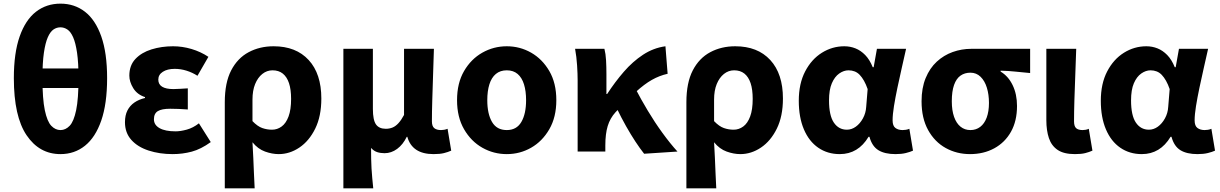

<svg xmlns="http://www.w3.org/2000/svg" viewBox="-20 -832 6695 1054"><path d="M312 14Q196 14 126 -89.5Q56 -193 56 -403Q56 -541 88 -632Q120 -723 177.5 -767.5Q235 -812 312 -812Q389 -812 446.5 -767.5Q504 -723 536 -632Q568 -541 568 -403Q568 -263 536 -170.5Q504 -78 446.5 -32Q389 14 312 14ZM312 -118Q340 -118 362.5 -141.5Q385 -165 398 -227Q411 -289 411 -403Q411 -488 403 -542.5Q395 -597 381.5 -627.5Q368 -658 350 -670Q332 -682 312 -682Q291 -682 273.5 -670Q256 -658 242.5 -627.5Q229 -597 221 -542.5Q213 -488 213 -403Q213 -289 226 -227Q239 -165 261.5 -141.5Q284 -118 312 -118ZM143 -349V-456H481V-349Z M928 14Q856 14 796 -5.5Q736 -25 701 -64Q666 -103 666 -161Q666 -199 679.5 -225.5Q693 -252 717.5 -269Q742 -286 776 -294V-299Q733 -313 711.5 -348Q690 -383 690 -417Q690 -473 723.5 -508.5Q757 -544 812 -561Q867 -578 930 -578Q981 -578 1031.5 -563Q1082 -548 1124 -520L1064 -416Q1036 -434 1004 -444Q972 -454 939 -454Q899 -454 874 -438Q849 -422 849 -395Q849 -369 870 -356Q891 -343 932 -343Q949 -343 970 -344.5Q991 -346 1011 -347V-231Q986 -233 961.5 -234Q937 -235 914 -235Q868 -235 846.5 -222Q825 -209 825 -177Q825 -146 856 -128.5Q887 -111 944 -111Q971 -111 1005.5 -120.5Q1040 -130 1072 -155L1137 -52Q1083 -13 1032.5 0.5Q982 14 928 14Z M1214 202V-271Q1214 -378 1249 -445.5Q1284 -513 1345 -545.5Q1406 -578 1482 -578Q1605 -578 1674.5 -502.5Q1744 -427 1744 -291Q1744 -194 1710.5 -126Q1677 -58 1623.5 -22Q1570 14 1510 14Q1474 14 1435 0Q1396 -14 1366 -51Q1369 -7 1370.5 35Q1372 77 1374 118Q1376 159 1378 202ZM1473 -120Q1502 -120 1526 -137.5Q1550 -155 1564 -192.5Q1578 -230 1578 -289Q1578 -341 1566.5 -375.5Q1555 -410 1532.5 -428Q1510 -446 1476 -446Q1445 -446 1420 -426Q1395 -406 1380.5 -370.5Q1366 -335 1366 -285V-167Q1394 -138 1420 -129Q1446 -120 1473 -120Z M1865 202V-564H2027V-234Q2027 -173 2044 -149Q2061 -125 2098 -125Q2118 -125 2135 -132Q2152 -139 2167.5 -156Q2183 -173 2198 -201V-564H2362Q2360 -498 2357.5 -424Q2355 -350 2353 -282.5Q2351 -215 2351 -166Q2351 -139 2364 -128.5Q2377 -118 2401 -118Q2409 -118 2418 -119.5Q2427 -121 2437 -125L2457 -5Q2439 3 2417 8.5Q2395 14 2360 14Q2301 14 2265 -10Q2229 -34 2216 -81H2213Q2192 -38 2160 -14.5Q2128 9 2091 9Q2069 9 2050.5 3Q2032 -3 2017 -20Q2017 12 2017.5 39.5Q2018 67 2019.5 93Q2021 119 2023.5 145.5Q2026 172 2029 202Z M2762 14Q2690 14 2628 -21Q2566 -56 2527.5 -122.5Q2489 -189 2489 -282Q2489 -376 2527.5 -442Q2566 -508 2628 -543Q2690 -578 2762 -578Q2834 -578 2895.5 -543Q2957 -508 2995.5 -442Q3034 -376 3034 -282Q3034 -189 2995.5 -122.5Q2957 -56 2895.5 -21Q2834 14 2762 14ZM2762 -118Q2816 -118 2842 -162.5Q2868 -207 2868 -282Q2868 -332 2856.5 -369Q2845 -406 2821.5 -426Q2798 -446 2762 -446Q2726 -446 2702 -426Q2678 -406 2666.5 -369Q2655 -332 2655 -282Q2655 -207 2681 -162.5Q2707 -118 2762 -118Z M3151 0V-392Q3151 -426 3148 -473Q3145 -520 3137 -564H3298Q3305 -537 3307 -501Q3309 -465 3309 -425V-316H3313Q3356 -382 3404.5 -438Q3453 -494 3510 -531.5Q3567 -569 3633 -578L3645 -427Q3600 -417 3558.5 -393.5Q3517 -370 3470 -327Q3423 -284 3359 -216Q3329 -183 3316 -140Q3303 -97 3303 -34V0ZM3516 12Q3493 -17 3468 -55Q3443 -93 3417 -139Q3391 -185 3365 -239L3469 -344Q3498 -288 3536 -224.5Q3574 -161 3616.5 -102.5Q3659 -44 3699 0Z M3748 202V-271Q3748 -378 3783 -445.5Q3818 -513 3879 -545.5Q3940 -578 4016 -578Q4139 -578 4208.5 -502.5Q4278 -427 4278 -291Q4278 -194 4244.5 -126Q4211 -58 4157.5 -22Q4104 14 4044 14Q4008 14 3969 0Q3930 -14 3900 -51Q3903 -7 3904.5 35Q3906 77 3908 118Q3910 159 3912 202ZM4007 -120Q4036 -120 4060 -137.5Q4084 -155 4098 -192.5Q4112 -230 4112 -289Q4112 -341 4100.5 -375.5Q4089 -410 4066.5 -428Q4044 -446 4010 -446Q3979 -446 3954 -426Q3929 -406 3914.5 -370.5Q3900 -335 3900 -285V-167Q3928 -138 3954 -129Q3980 -120 4007 -120Z M4590 14Q4523 14 4472 -21Q4421 -56 4393 -122Q4365 -188 4365 -279Q4365 -373 4400 -440Q4435 -507 4492 -542.5Q4549 -578 4615 -578Q4647 -578 4676 -566.5Q4705 -555 4729.5 -530Q4754 -505 4771 -463H4776L4794 -564H4954Q4943 -515 4930.5 -460Q4918 -405 4906.5 -350.5Q4895 -296 4887.5 -249.5Q4880 -203 4880 -171Q4880 -141 4895.5 -129.5Q4911 -118 4935 -118Q4943 -118 4953 -119.5Q4963 -121 4972 -125L4992 -5Q4977 2 4953 8Q4929 14 4896 14Q4837 14 4802 -7.5Q4767 -29 4753 -81H4748Q4691 14 4590 14ZM4629 -120Q4655 -120 4678 -136.5Q4701 -153 4717 -182Q4733 -211 4735 -245L4743 -343Q4734 -369 4723 -388.5Q4712 -408 4699.5 -421Q4687 -434 4671.5 -440Q4656 -446 4638 -446Q4612 -446 4587 -428.5Q4562 -411 4546.5 -375Q4531 -339 4531 -281Q4531 -198 4557.5 -159Q4584 -120 4629 -120Z M5305 14Q5232 14 5171.5 -19.5Q5111 -53 5075 -118Q5039 -183 5039 -276Q5039 -349 5061.5 -403.5Q5084 -458 5122.5 -493.5Q5161 -529 5210 -546.5Q5259 -564 5312 -564H5635V-431Q5589 -435 5553 -439Q5517 -443 5473 -444V-439Q5515 -414 5539 -364.5Q5563 -315 5563 -250Q5563 -168 5530 -109Q5497 -50 5438.5 -18Q5380 14 5305 14ZM5307 -118Q5338 -118 5361 -135.5Q5384 -153 5396.5 -186.5Q5409 -220 5409 -267Q5409 -313 5397.5 -350.5Q5386 -388 5363 -410.5Q5340 -433 5307 -433Q5276 -433 5253 -417Q5230 -401 5217.5 -366Q5205 -331 5205 -276Q5205 -226 5217.5 -190.5Q5230 -155 5253 -136.5Q5276 -118 5307 -118Z M5881 14Q5820 14 5786 -9Q5752 -32 5738 -74Q5724 -116 5724 -172V-564H5888Q5886 -498 5883 -424Q5880 -350 5878 -282.5Q5876 -215 5876 -166Q5876 -139 5887.5 -128.5Q5899 -118 5923 -118Q5930 -118 5939.5 -119.5Q5949 -121 5957 -125L5977 -5Q5959 3 5937.5 8.5Q5916 14 5881 14Z M6248 14Q6181 14 6130 -21Q6079 -56 6051 -122Q6023 -188 6023 -279Q6023 -373 6058 -440Q6093 -507 6150 -542.5Q6207 -578 6273 -578Q6305 -578 6334 -566.5Q6363 -555 6387.5 -530Q6412 -505 6429 -463H6434L6452 -564H6612Q6601 -515 6588.5 -460Q6576 -405 6564.5 -350.5Q6553 -296 6545.5 -249.5Q6538 -203 6538 -171Q6538 -141 6553.5 -129.5Q6569 -118 6593 -118Q6601 -118 6611 -119.5Q6621 -121 6630 -125L6650 -5Q6635 2 6611 8Q6587 14 6554 14Q6495 14 6460 -7.5Q6425 -29 6411 -81H6406Q6349 14 6248 14ZM6287 -120Q6313 -120 6336 -136.5Q6359 -153 6375 -182Q6391 -211 6393 -245L6401 -343Q6392 -369 6381 -388.5Q6370 -408 6357.5 -421Q6345 -434 6329.5 -440Q6314 -446 6296 -446Q6270 -446 6245 -428.5Q6220 -411 6204.5 -375Q6189 -339 6189 -281Q6189 -198 6215.5 -159Q6242 -120 6287 -120Z"/></svg>

Font: Noto Sans KR ExtraBold
Style: Regular
Weight: 800
Designer: Ryoko NISHIZUKA  (kana, bopomofo & ideographs); Paul D. Hunt (Latin, Greek & Cyrillic); Sandoll Communications , Soo-you
Foundry: Adobe
Version: Version 2.004-H2;hotconv 1.0.118;makeotfexe 2.5.65603